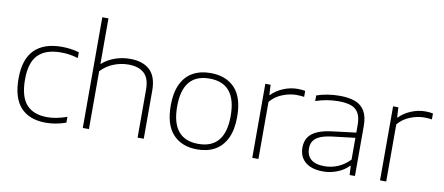

<svg xmlns="http://www.w3.org/2000/svg" viewBox="-71 -1090 3190 1380"><g transform="rotate(10 1524.0 -399.5)"><path d="M62.5 -270Q62.5 -411 130.8 -479.8Q199 -548.5 330.5 -548.5Q363 -548.5 395.8 -544Q428.5 -539.5 456.5 -531V-489Q424.5 -498 394.8 -502.8Q365 -507.5 332 -507.5Q219.5 -507.5 164.5 -451.2Q109.5 -395 109.5 -272Q109.5 -147 160.8 -89.5Q212 -32 313.5 -32Q377 -32 456.5 -59.5V-17.5Q384 9 309 9Q189.5 9 126 -60.2Q62.5 -129.5 62.5 -270Z M579 -808H624V-476.5H627Q667.5 -512 719.5 -530.2Q771.5 -548.5 829.5 -548.5Q921.5 -548.5 972.8 -501Q1024 -453.5 1024 -351V0H979V-349.5Q979 -433 938.8 -469.5Q898.5 -506 824 -506Q768.5 -506 715.8 -485Q663 -464 624 -422V0H579Z M1173.5 -270.5Q1173.5 -364 1203.5 -426.2Q1233.5 -488.5 1287.8 -518.5Q1342 -548.5 1415.5 -548.5Q1529.5 -548.5 1593.8 -480.2Q1658 -412 1658 -270.5Q1658 -176.5 1627.8 -114Q1597.5 -51.5 1543.2 -21.2Q1489 9 1415.5 9Q1302 9 1237.8 -59.8Q1173.5 -128.5 1173.5 -270.5ZM1611 -269.5Q1611 -508 1415.5 -508Q1220 -508 1220 -271Q1220 -31.5 1415.5 -31.5Q1611 -31.5 1611 -269.5Z M1816 -540.5H1854.5L1858.5 -467H1862.5Q1896.5 -502.5 1947.8 -523.8Q1999 -545 2050.5 -545Q2081.5 -545 2107 -540V-496.5Q2083 -500.5 2049.5 -500.5Q2000.5 -500.5 1948 -479.5Q1895.5 -458.5 1861 -416.5V0H1816Z M2565.5 -364.5V0H2526.5L2523 -66H2518.5Q2487.5 -32.5 2437.2 -12.2Q2387 8 2332.5 8Q2277.5 8 2238.2 -9.2Q2199 -26.5 2178.5 -58.5Q2158 -90.5 2158 -135Q2158 -180.5 2178.5 -211.5Q2199 -242.5 2242.8 -261.5Q2286.5 -280.5 2357.5 -288.5L2521 -308.5V-364.5Q2521 -420.5 2502.2 -452Q2483.5 -483.5 2447.8 -496Q2412 -508.5 2355.5 -508.5Q2316.5 -508.5 2274 -501.8Q2231.5 -495 2190.5 -480.5V-521.5Q2225.5 -534.5 2269.8 -541.5Q2314 -548.5 2357 -548.5Q2426 -548.5 2471.8 -531.2Q2517.5 -514 2541.5 -473.5Q2565.5 -433 2565.5 -364.5ZM2521 -111.5V-270.5L2358 -251Q2302.5 -244.5 2269.2 -230.2Q2236 -216 2220.8 -193.5Q2205.5 -171 2205.5 -138Q2205.5 -87 2238 -59Q2270.5 -31 2336.5 -31Q2388.5 -31 2436 -51.5Q2483.5 -72 2521 -111.5Z M2748.5 -540.5H2787L2791 -467H2795Q2829 -502.5 2880.2 -523.8Q2931.5 -545 2983 -545Q3014 -545 3039.5 -540V-496.5Q3015.5 -500.5 2982 -500.5Q2933 -500.5 2880.5 -479.5Q2828 -458.5 2793.5 -416.5V0H2748.5Z"/></g></svg>

Font: Encode Sans Expanded ExtraLight
Style: Regular
Weight: 275
Width: 7
Designer: Multiple Designers
Foundry: Impallari Type
Version: Version 2.000